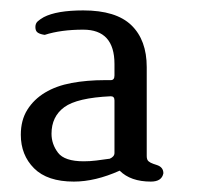

<svg xmlns="http://www.w3.org/2000/svg" viewBox="-20 -857 389 369"><path d="M294 -524Q291 -508 270 -508Q231 -508 210 -529Q163 -508 122 -508Q71 -508 45.5 -533.5Q20 -559 20 -598Q20 -626 32.5 -646Q45 -666 66.5 -679Q88 -692 117.5 -697.5Q147 -703 182 -703H193Q200 -703 200 -712V-734Q200 -800 140 -800Q97 -800 66 -790Q58 -791 53 -794Q48 -797 48 -805Q48 -812 52.5 -816Q57 -820 64 -824Q89 -837 140 -837Q203 -837 232.5 -808.5Q262 -780 262 -728V-557Q262 -550 265.5 -547Q269 -544 275 -542L281 -540Q294 -536 294 -524ZM200 -664Q200 -672 193 -672Q128 -669 103.5 -651Q79 -633 79 -600Q79 -580 91.5 -563.5Q104 -547 141 -547Q153 -547 165 -548.5Q177 -550 191 -552Q200 -556 200 -563Z"/></svg>

Font: Jura
Style: Regular
Weight: 400
Designer: Ed Merritt
Foundry: Ten by Twenty
Version: Version 1.007